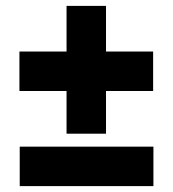

<svg xmlns="http://www.w3.org/2000/svg" viewBox="-20 -666 588 652"><path d="M46 -491H206V-646H340V-491H500V-357H340V-212H206V-357H46ZM47 -168H501V-34H47Z"/></svg>

Font: Encode Sans Normal
Style: Black
Weight: 900
Designer: Pablo Impallari, Andres Torresi
Foundry: Pablo Impallari, Andres Torresi
Version: Version 1.000; ttfautohint (v1.00) -l 8 -r 50 -G 200 -x 14 -